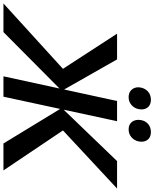

<svg xmlns="http://www.w3.org/2000/svg" viewBox="51 -983 894 1112"><g transform="rotate(90 498.0 -427.0)"><path d="M-38 0 384 -384 365 -307 137 -658H286L468 -338L128 0ZM384 0 527 -658H644L502 0ZM773 0 567 -338 875 -658H1034L657 -307L671 -384L929 0ZM505 -725Q484 -725 470 -735Q456 -745 450.5 -762Q445 -779 450 -799Q456 -824 474.5 -839Q493 -854 520 -854Q540 -854 553.5 -845Q567 -836 572.5 -820Q578 -804 574 -783Q569 -758 550 -741.5Q531 -725 505 -725ZM692 -725Q671 -725 657.5 -735Q644 -745 639 -762Q634 -779 638 -799Q643 -824 661.5 -839Q680 -854 707 -854Q727 -854 740.5 -845Q754 -836 759.5 -820Q765 -804 761 -783Q756 -758 737 -741.5Q718 -725 692 -725Z"/></g></svg>

Font: Ysabeau Infant
Style: Bold Italic
Weight: 700
Italic angle: -12°
Designer: Christian Thalmann (Catharsis Fonts)
Version: Version 2.001;gftools[0.9.30]; featfreeze: ss01,ss02,lnum